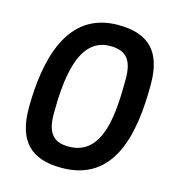

<svg xmlns="http://www.w3.org/2000/svg" viewBox="-107 -795 827 900"><g transform="rotate(15 307.0 -345.0)"><path d="M272 13C528 13 576 -231 576 -473C576 -632 506 -703 357 -703C109 -703 53 -452 52 -219C52 -58 124 13 272 13ZM279 -92C206 -92 172 -128 172 -223C173 -381 188 -598 346 -598C422 -598 456 -562 456 -467C455 -309 449 -92 279 -92Z"/></g></svg>

Font: Exo 2 Semi Bold
Style: Italic
Weight: 600
Italic angle: -8°
Designer: Natanael Gama
Version: Version 1.001;PS 001.001;hotconv 1.0.88;makeotf.lib2.5.64775